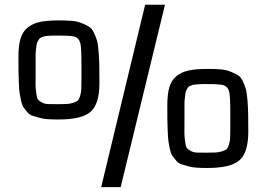

<svg xmlns="http://www.w3.org/2000/svg" viewBox="-20 -788 1122 808"><path d="M1024.9 -234.4Q1024.9 -145.5 987.5 -113.3Q950.2 -81.1 853.5 -81.1Q827.6 -81.1 808.1 -82.3Q788.6 -83.5 771.7 -88.4Q754.9 -93.3 742.9 -96.9Q731 -100.6 721.4 -112.1Q711.9 -123.5 705.8 -131.6Q699.7 -139.6 695.3 -159.2Q690.9 -178.7 689 -192.4Q687 -206.1 685.8 -235.1Q684.6 -264.2 684.3 -284.7Q684.1 -305.2 684.1 -344.7Q684.1 -391.1 692.6 -420.7Q701.2 -450.2 722.4 -467.5Q743.7 -484.9 774.2 -491.5Q804.7 -498 853.5 -498Q885.7 -498 908.9 -496.1Q932.1 -494.1 950.9 -486.3Q969.7 -478.5 981.4 -471.4Q993.2 -464.4 1002 -445.8Q1010.7 -427.2 1014.9 -412.4Q1019 -397.5 1021.5 -365.2Q1023.9 -333 1024.4 -307.6Q1024.9 -282.2 1024.9 -234.4ZM674.3 -768.1Q542 -221.7 487.8 -0.5H405.8Q491.7 -355.5 590.8 -768.1ZM949.2 -306.6Q949.2 -383.3 944.8 -400.9Q939.5 -423.3 919.9 -429.7Q905.3 -434.1 853.5 -434.1Q836.9 -434.1 828.9 -434.1Q820.8 -434.1 809.1 -433.1Q797.4 -432.1 793 -431.2Q788.6 -430.2 781 -426.8Q773.4 -423.3 771.2 -419.9Q769 -416.5 765.1 -409.7Q761.2 -402.8 760.5 -395.8Q759.8 -388.7 758.1 -377Q756.3 -365.2 756.3 -353Q756.3 -340.8 756.3 -322.8Q756.3 -307.6 756.3 -281.7Q755.9 -242.2 756.1 -226.3Q756.3 -210.4 759.3 -190.2Q762.2 -169.9 766.4 -164.8Q770.5 -159.7 782.2 -153.1Q793.9 -146.5 807.1 -146Q820.3 -145.5 845.2 -145.5Q872.1 -145.5 887 -146.2Q901.9 -147 915.3 -151.4Q928.7 -155.8 934.1 -161.1Q939.5 -166.5 943.6 -179.9Q947.8 -193.4 948.5 -208.3Q949.2 -223.1 949.2 -250ZM398.4 -438.5Q398.4 -349.6 361.1 -317.4Q323.7 -285.2 227.1 -285.2Q201.2 -285.2 181.6 -286.4Q162.1 -287.6 145.3 -292.5Q128.4 -297.4 116.5 -301Q104.5 -304.7 95 -316.2Q85.4 -327.6 79.3 -335.7Q73.2 -343.8 68.8 -363.3Q64.5 -382.8 62.5 -396.5Q60.5 -410.2 59.3 -439.2Q58.1 -468.3 57.9 -488.8Q57.6 -509.3 57.6 -548.8Q57.6 -595.2 66.2 -624.8Q74.7 -654.3 95.9 -671.6Q117.2 -689 147.7 -695.6Q178.2 -702.1 227.1 -702.1Q259.3 -702.1 282.5 -700.2Q305.7 -698.2 324.5 -690.4Q343.3 -682.6 355 -675.5Q366.7 -668.5 375.5 -649.9Q384.3 -631.3 388.4 -616.5Q392.6 -601.6 395 -569.3Q397.5 -537.1 397.9 -511.7Q398.4 -486.3 398.4 -438.5ZM322.8 -510.7Q322.8 -587.4 318.4 -605Q313 -627.4 293.5 -633.8Q278.8 -638.2 227.1 -638.2Q210.4 -638.2 202.4 -638.2Q194.3 -638.2 182.6 -637.2Q170.9 -636.2 166.5 -635.3Q162.1 -634.3 154.5 -630.9Q147 -627.4 144.8 -624Q142.6 -620.6 138.7 -613.8Q134.8 -606.9 134 -599.9Q133.3 -592.8 131.6 -581.1Q129.9 -569.3 129.9 -557.1Q129.9 -544.9 129.9 -526.9Q129.9 -511.7 129.9 -485.8Q129.4 -446.3 129.6 -430.4Q129.9 -414.6 132.8 -394.3Q135.7 -374 139.9 -368.9Q144 -363.8 155.8 -357.2Q167.5 -350.6 180.7 -350.1Q193.8 -349.6 218.8 -349.6Q245.6 -349.6 260.5 -350.3Q275.4 -351.1 288.8 -355.5Q302.2 -359.9 307.6 -365.2Q313 -370.6 317.1 -384Q321.3 -397.5 322 -412.4Q322.8 -427.2 322.8 -454.1Z"/></svg>

Font: Coda
Style: Regular
Weight: 400
Designer: vernon adams
Foundry: vernon adams
Version: Version 2.001; ttfautohint (v0.8) -r 50 -G 200 -x